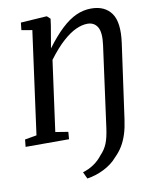

<svg xmlns="http://www.w3.org/2000/svg" viewBox="-107 -828 904 1156"><g transform="rotate(-10 345.0 -250.0)"><path d="M331.5 252 312.5 210.5Q348.5 200 379.5 179.2Q410.5 158.5 434.5 127Q460.5 100.5 474.8 66Q489 31.5 497 -27.5L564 -521.5Q574.5 -598 554.8 -631.8Q535 -665.5 493 -665.5Q460.5 -665.5 423 -648.5Q385.5 -631.5 342 -592.8Q298.5 -554 249 -488L190 -57L267.5 -44.5L264 0H-1.5L3 -44.5L75 -57L160.5 -685.5L95.5 -696.5L100.5 -742L253.5 -752H261L280.5 -734L275 -692.5L252 -557.5Q303.5 -626.5 349.2 -669.2Q395 -712 439.2 -732Q483.5 -752 531 -752Q614.5 -752 654.5 -695.8Q694.5 -639.5 677 -514L613.5 -58.5Q607 -10.5 594.8 28.2Q582.5 67 564 97.8Q545.5 128.5 519 154.5Q485.5 194 434.8 219.2Q384 244.5 331.5 252Z"/></g></svg>

Font: Merriweather Medium
Style: Italic
Weight: 500
Italic angle: -7.8°
Version: Version 2.101